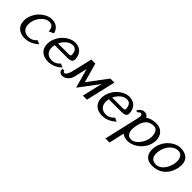

<svg xmlns="http://www.w3.org/2000/svg" viewBox="190 -1467 2683 2683"><g transform="rotate(45 1531.0 -126.0)"><path d="M73.2 0ZM73.2 -158.2Q73.2 -216.3 97.4 -271Q121.6 -325.7 159.9 -364.5Q198.2 -403.3 246.1 -426.8Q293.9 -450.2 339.8 -450.2Q405.3 -450.2 445.3 -417.2Q485.4 -384.3 498 -330.1L425.8 -296.9Q424.3 -344.2 403.6 -372.1Q382.8 -399.9 342.8 -399.9Q293.5 -399.9 249.3 -365Q205.1 -330.1 179.4 -276.1Q153.8 -222.2 153.8 -166Q153.8 -107.4 187.5 -73.7Q221.2 -40 279.8 -40Q351.6 -40 403.8 -100.1L459 -77.1Q418 -37.1 365.5 -13.7Q313 9.8 253.9 9.8Q171.4 9.8 122.3 -35.4Q73.2 -80.6 73.2 -158.2Z M534.2 0ZM964.8 -278.8Q964.8 -220.2 873 -220.2H621.1Q614.7 -190.9 614.7 -166Q614.7 -107.4 648.4 -73.7Q682.1 -40 740.7 -40Q812.5 -40 864.7 -100.1L919.9 -77.1Q878.9 -37.1 826.4 -13.7Q773.9 9.8 714.8 9.8Q632.3 9.8 583.3 -35.4Q534.2 -80.6 534.2 -158.2Q534.2 -216.3 558.3 -271Q582.5 -325.7 620.8 -364.5Q659.2 -403.3 707 -426.8Q754.9 -450.2 800.8 -450.2Q841.8 -450.2 874 -436.3Q906.2 -422.4 925.8 -398.2Q945.3 -374 955.1 -343.8Q964.8 -313.5 964.8 -278.8ZM637.7 -270H844.7Q866.7 -270 876.7 -274.7Q886.7 -279.3 886.7 -291Q886.7 -341.3 866 -370.6Q845.2 -399.9 803.7 -399.9Q752.9 -399.9 708.3 -363.5Q663.6 -327.1 637.7 -270Z M1468.8 -299.8 1253.4 -12.2 1171.9 -298.8 1126.5 -104Q1115.2 -55.7 1077.1 -22.9Q1039.1 9.8 996.6 9.8Q967.8 9.8 949.7 -6.8Q931.6 -23.4 931.6 -48.8Q931.6 -54.2 933.6 -64H967.8V-60.1Q967.8 -51.3 974.9 -45.7Q981.9 -40 993.7 -40Q1010.3 -40 1028.8 -71.8Q1047.4 -103.5 1053.7 -134.8L1124.5 -439.9H1204.6L1285.6 -151.9L1500.5 -439.9H1580.6L1478.5 0H1398.4Z M1603.5 0ZM2034.2 -278.8Q2034.2 -220.2 1942.4 -220.2H1690.4Q1684.1 -190.9 1684.1 -166Q1684.1 -107.4 1717.8 -73.7Q1751.5 -40 1810.1 -40Q1881.8 -40 1934.1 -100.1L1989.3 -77.1Q1948.2 -37.1 1895.8 -13.7Q1843.3 9.8 1784.2 9.8Q1701.7 9.8 1652.6 -35.4Q1603.5 -80.6 1603.5 -158.2Q1603.5 -216.3 1627.7 -271Q1651.9 -325.7 1690.2 -364.5Q1728.5 -403.3 1776.4 -426.8Q1824.2 -450.2 1870.1 -450.2Q1911.1 -450.2 1943.4 -436.3Q1975.6 -422.4 1995.1 -398.2Q2014.6 -374 2024.4 -343.8Q2034.2 -313.5 2034.2 -278.8ZM1707 -270H1914.1Q1936 -270 1946 -274.7Q1956.1 -279.3 1956.1 -291Q1956.1 -341.3 1935.3 -370.6Q1914.6 -399.9 1873 -399.9Q1822.3 -399.9 1777.6 -363.5Q1732.9 -327.1 1707 -270Z M2044.9 0ZM2311 -42Q2347.7 -42 2388.2 -74.5Q2428.7 -106.9 2457.3 -162.8Q2485.8 -218.8 2485.8 -277.8Q2485.8 -330.6 2464.6 -366.2Q2443.4 -401.9 2403.8 -401.9Q2327.6 -401.9 2286.6 -362.1Q2245.6 -322.3 2228 -246.1Q2215.8 -194.8 2215.8 -157.2Q2215.8 -106 2238.3 -74Q2260.7 -42 2311 -42ZM2161.1 -305.2Q2170.9 -351.1 2170.9 -365.2Q2170.9 -399.9 2145 -399.9Q2132.8 -399.9 2121.6 -392.6Q2110.4 -385.3 2107.9 -376H2074.2Q2080.6 -406.2 2109.4 -428.2Q2138.2 -450.2 2170.9 -450.2Q2221.2 -450.2 2243.2 -407.2Q2303.2 -452.1 2399.9 -452.1Q2477.1 -452.1 2521.5 -404.3Q2565.9 -356.4 2565.9 -280.8Q2565.9 -225.1 2541.7 -171.9Q2517.6 -118.7 2478.5 -79.3Q2439.5 -40 2387.9 -16.1Q2336.4 7.8 2284.2 7.8Q2215.8 7.8 2177.7 -28.8L2125 200.2H2044.9Z M2613.3 0ZM2801.3 -40Q2838.4 -40 2872.3 -62.3Q2906.2 -84.5 2929.2 -119.4Q2952.1 -154.3 2965.8 -197Q2979.5 -239.7 2979.5 -280.8Q2979.5 -335.9 2954.3 -367.9Q2929.2 -399.9 2884.3 -399.9Q2835.4 -399.9 2791 -365.2Q2746.6 -330.6 2720 -272.9Q2693.4 -215.3 2693.4 -151.9Q2693.4 -98.1 2720.5 -69.1Q2747.6 -40 2801.3 -40ZM3061.5 -290Q3061.5 -266.6 3057.1 -240.5Q3052.7 -214.4 3042.5 -184.8Q3032.2 -155.3 3017.3 -127.9Q3002.4 -100.6 2979 -75.2Q2955.6 -49.8 2927 -31.2Q2898.4 -12.7 2859.4 -1.5Q2820.3 9.8 2775.4 9.8Q2696.8 9.8 2655 -31.5Q2613.3 -72.8 2613.3 -147Q2613.3 -210 2637.9 -267.3Q2662.6 -324.7 2701.2 -364Q2739.7 -403.3 2787.6 -426.8Q2835.4 -450.2 2881.3 -450.2Q2964.8 -450.2 3013.2 -409.2Q3061.5 -368.2 3061.5 -290Z"/></g></svg>

Font: Pfennig
Style: Italic
Weight: 500
Italic angle: -13°
Version: Version 20120410 ; ttfautohint (v0.8)